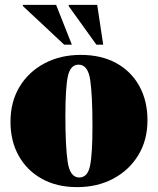

<svg xmlns="http://www.w3.org/2000/svg" viewBox="-20 -752 648 787"><path d="M296 15Q213 15 151.8 -19Q90.5 -53 56.8 -113.2Q23 -173.5 23 -253Q23 -334.5 60 -396Q97 -457.5 162.2 -492.2Q227.5 -527 311 -527Q395.5 -527 456.8 -493.2Q518 -459.5 551.2 -399Q584.5 -338.5 584.5 -259Q584.5 -177.5 546.8 -115.8Q509 -54 444 -19.5Q379 15 296 15ZM305 -24.5Q339 -24.5 349 -72Q359 -119.5 359 -235.5Q359 -361.5 349.8 -424.2Q340.5 -487 302 -487Q268.5 -487 258.2 -439.5Q248 -392 248 -276.5Q248 -150.5 257.5 -87.5Q267 -24.5 305 -24.5ZM274.5 -569H243L74 -727V-732H210ZM403 -569H375L261.5 -727V-732H378.5Z"/></svg>

Font: Newsreader Display ExtraBold
Style: Regular
Weight: 800
Designer: Hugues Gentile
Foundry: Production Type
Version: Version 1.001